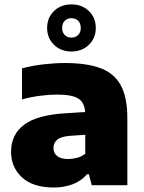

<svg xmlns="http://www.w3.org/2000/svg" viewBox="-20 -845 655 876"><path d="M226 10.5Q130.5 10.5 80.5 -35.5Q30.5 -81.5 30.5 -152.5Q30.5 -231 90 -276Q149.5 -321 282.5 -328.5L368.5 -334Q365.5 -378 336.5 -395.8Q307.5 -413.5 239.5 -413.5Q206 -413.5 162.8 -408Q119.5 -402.5 80.5 -391.5V-533Q126 -545.5 178.5 -551.5Q231 -557.5 275.5 -557.5Q375.5 -557.5 438.5 -534Q501.5 -510.5 531.2 -455.5Q561 -400.5 561 -306V0H398.5L385.5 -50H377Q350 -18.5 310.8 -4Q271.5 10.5 226 10.5ZM224 -169.5Q224 -146.5 240.8 -133Q257.5 -119.5 290.5 -119.5Q310 -119.5 330.5 -124.8Q351 -130 369 -143V-230L302 -225.5Q259.5 -222.5 241.8 -208.2Q224 -194 224 -169.5ZM306 -610Q258 -610 226.5 -640.5Q195 -671 195 -717.5Q195 -764.5 226.5 -794.8Q258 -825 306 -825Q354 -825 385.5 -794.8Q417 -764.5 417 -717.5Q417 -671 385.5 -640.5Q354 -610 306 -610ZM306 -673.5Q325 -673.5 336.8 -685.5Q348.5 -697.5 348.5 -717.5Q348.5 -738 336.8 -750Q325 -762 306 -762Q287 -762 275.2 -750Q263.5 -738 263.5 -717.5Q263.5 -697.5 275.2 -685.5Q287 -673.5 306 -673.5Z"/></svg>

Font: Encode Sans SmExp XBd
Style: Regular
Weight: 800
Width: 6
Designer: Multiple Designers
Foundry: Impallari Type
Version: Version 3.002; ttfautohint (v1.8.3) -l 8 -r 50 -G 200 -x 14 